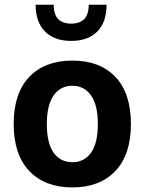

<svg xmlns="http://www.w3.org/2000/svg" viewBox="-20 -797 618 822"><path d="M289.7 -429.8Q340.3 -429.8 369.6 -388.7Q398.9 -347.6 398.9 -266.2Q398.9 -184.2 369.9 -143.4Q341 -102.6 289.7 -102.6Q238.5 -102.6 209.5 -143.4Q180.5 -184.2 180.5 -266.2Q180.5 -347.6 209.8 -388.7Q239.1 -429.8 289.7 -429.8ZM289.7 -537.6Q172 -537.6 105.3 -467.8Q38.6 -398 38.6 -266.2Q38.6 -134.8 105.6 -64.7Q172.6 5.4 289.7 5.4Q406.8 5.4 473.7 -64.7Q540.5 -134.8 540.5 -266.2Q540.5 -398 474 -467.8Q407.5 -537.6 289.7 -537.6ZM436.3 -776.6H359.8Q359.8 -734.7 340.4 -715.2Q321 -695.8 284.8 -695.8Q248.6 -695.8 229.3 -715.2Q210 -734.7 210 -776.6H132.6Q132.6 -703 172.3 -662.4Q212.1 -621.9 284.8 -621.9Q357.5 -621.9 396.9 -662.4Q436.3 -703 436.3 -776.6Z"/></svg>

Font: Estedad VF
Style: Regular
Weight: 100
Designer: Amin Abedi
Version: Version 7.3